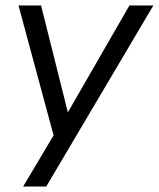

<svg xmlns="http://www.w3.org/2000/svg" viewBox="-20 -506 584 706"><path d="M65 180 187 -25 182 10 48 -486H131L238 -59H210L456 -486H544L150 180Z"/></svg>

Font: Nunito Sans 12pt ExtraLight 12pt
Style: Italic
Weight: 400
Italic angle: -9°
Version: Version 3.101;gftools[0.9.27]